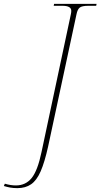

<svg xmlns="http://www.w3.org/2000/svg" viewBox="-157 -734 520 994"><path d="M-67 240Q-88 240 -104.5 237Q-121 234 -137 229L-132 217Q-102 226 -75 226Q-24 226 7 187.5Q38 149 58 53L210 -661Q211 -666 211.5 -670Q212 -674 212 -678Q212 -704 166 -704H121L123 -714H343L341 -704H301Q267 -704 255.5 -694.5Q244 -685 239 -660L92 25Q74 106 53.5 153Q33 200 4 220Q-25 240 -67 240Z"/></svg>

Font: Noto Serif Display SemiCondensed Thin
Style: Italic
Weight: 100
Width: 4
Italic angle: -12°
Designer: Monotype Design Team
Foundry: Monotype Imaging Inc.
Version: Version 2.009